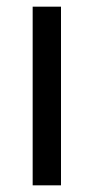

<svg xmlns="http://www.w3.org/2000/svg" viewBox="-20 -556 281 576"><path d="M163 0H78V-536H163Z"/></svg>

Font: Noto Sans Hebrew SemiCondensed
Style: Regular
Weight: 400
Width: 4
Designer: Monotype Design Team
Foundry: Monotype Imaging Inc.
Version: Version 2.004; ttfautohint (v1.8.4.7-5d5b)